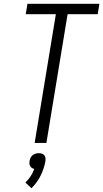

<svg xmlns="http://www.w3.org/2000/svg" viewBox="-20 -755 545 1014"><path d="M163 0 275 -680H116L125 -735H505L496 -680H337L225 0ZM146 239 114 209Q130 194 142 175.5Q154 157 161 137Q154 136 148.5 132Q143 128 139.5 122.5Q136 117 135.5 110Q135 103 136 96Q137 87 141 79Q145 71 152 65Q159 59 168 56.5Q177 54 185 54Q193 54 201 56.5Q209 59 214 65Q219 71 220 79Q221 87 220 96Q213 135 194.5 172.5Q176 210 146 239Z"/></svg>

Font: Iosevka Term Curly Lt Obl
Style: Regular
Weight: 300
Italic angle: -9°
Designer: Belleve Invis
Foundry: Belleve Invis
Version: Version 32.3.0